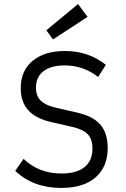

<svg xmlns="http://www.w3.org/2000/svg" viewBox="-20 -913 620 945"><path d="M281 12Q144 12 55 -72L96 -131Q171 -59 283 -59Q357 -59 396 -90.5Q435 -122 435 -182Q435 -228 412 -252Q389 -276 338 -288L233 -312Q157 -329 119.5 -370Q82 -411 82 -479Q82 -565 140.5 -613.5Q199 -662 300 -662Q415 -662 501 -594L463 -534Q391 -591 298 -591Q231 -591 194 -562.5Q157 -534 157 -482Q157 -441 180 -418Q203 -395 254 -383L359 -359Q436 -342 473 -300.5Q510 -259 510 -185Q510 -92 450.5 -40Q391 12 281 12ZM241 -719 208 -764 364 -893 411 -830Z"/></svg>

Font: Sometype Mono
Style: Regular
Weight: 400
Monospace: yes
Designer: Ryoichi Tsunekawa
Foundry: Dharma Type
Version: Version 1.000; ttfautohint (v1.8.3)